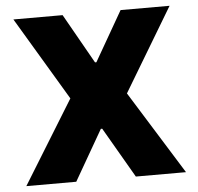

<svg xmlns="http://www.w3.org/2000/svg" viewBox="-51 -759 836 812"><g transform="rotate(-5 367.0 -353.5)"><path d="M244.1 -707H35.2L246.1 -353.5L28.3 0H240.2L363.3 -213.9H369.1L493.2 0H706.1L486.3 -353.5L698.2 -707H490.2L369.1 -496.1H363.3Z"/></g></svg>

Font: Pretendard Black
Style: Regular
Weight: 900
Designer: Base glyphs from Inter by Rasmus Andersson; Hangeul glyphs from Noto Sans CJK(Source Han Sans) by Jang Soo-young and Kan
Foundry: Kil Hyung-jin
Version: Version 1.309;Glyphs 3.2 (3225)